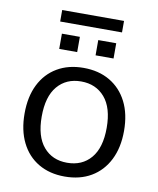

<svg xmlns="http://www.w3.org/2000/svg" viewBox="-86 -829 743 905"><g transform="rotate(10 285.5 -376.5)"><path d="M285 9Q213 9 159.5 -22.5Q106 -54 77 -112.5Q48 -171 48 -251Q48 -332 77 -390Q106 -448 159.5 -479.5Q213 -511 285 -511Q358 -511 411.5 -479.5Q465 -448 494.5 -390Q524 -332 524 -251Q524 -171 494.5 -112.5Q465 -54 411.5 -22.5Q358 9 285 9ZM285 -57Q357 -57 399 -106.5Q441 -156 441 -251Q441 -347 398.5 -396.5Q356 -446 285 -446Q214 -446 172 -396.5Q130 -347 130 -251Q130 -156 172 -106.5Q214 -57 285 -57ZM138 -707V-762H434V-707ZM156 -579V-652H242V-579ZM330 -579V-652H416V-579Z"/></g></svg>

Font: Mulish ExtraLight
Style: Regular
Weight: 400
Version: Version 3.603